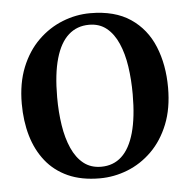

<svg xmlns="http://www.w3.org/2000/svg" viewBox="-45 -582 630 638"><g transform="rotate(-5 270.5 -263.0)"><path d="M26 -258.5Q26 -327 47.2 -379.5Q68.5 -432 104.5 -467.2Q140.5 -502.5 185.8 -520.5Q231 -538.5 278.5 -538.5Q360.5 -538.5 412.8 -503.2Q465 -468 490 -407Q515 -346 515 -269.5Q515 -200.5 494 -148Q473 -95.5 437 -60Q401 -24.5 356 -6.8Q311 11 263 11Q202 11 157.2 -9.2Q112.5 -29.5 83.5 -66Q54.5 -102.5 40.2 -151.5Q26 -200.5 26 -258.5ZM271 -27Q311.5 -27 339.2 -52.5Q367 -78 381.5 -129.5Q396 -181 396 -258Q396 -307 389.5 -350.8Q383 -394.5 368.2 -428.2Q353.5 -462 329.8 -481.2Q306 -500.5 271.5 -500.5Q231 -500.5 202.8 -475.2Q174.5 -450 159.8 -398.8Q145 -347.5 145 -269.5Q145 -220 151.8 -176.2Q158.5 -132.5 173.5 -98.8Q188.5 -65 212.5 -46Q236.5 -27 271 -27Z"/></g></svg>

Font: Merriweather 96pt Medium
Style: Regular
Weight: 500
Version: Version 2.100